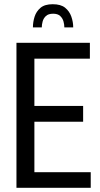

<svg xmlns="http://www.w3.org/2000/svg" viewBox="-20 -890 475 910"><path d="M58 0V-687H406V-612H143V-388H374V-313H143V-74H410V0ZM136 -760Q136 -786 144 -811Q152 -836 172 -853Q192 -870 230 -870Q268 -870 288.5 -853.5Q309 -837 318 -811.5Q327 -786 327 -760H285Q285 -773 281 -788Q277 -803 265.5 -814Q254 -825 232 -825Q209 -825 197.5 -814Q186 -803 182 -788Q178 -773 178 -760Z"/></svg>

Font: Archivo ExtraCondensed
Style: Regular
Weight: 400
Width: 2
Designer: Hector Gatti
Foundry: Omnibus-Type
Version: Version 2.001